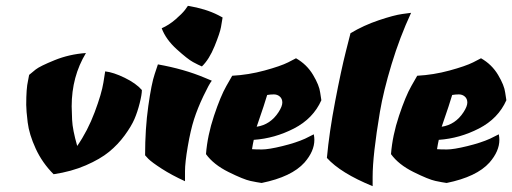

<svg xmlns="http://www.w3.org/2000/svg" viewBox="-20 -590 1758 659"><path d="M275 -408Q226 -327 226 -225Q226 -212 227.5 -178.5Q229 -145 245 -89Q281 -141 305 -205Q329 -269 335 -307L341 -345Q369 -342 408 -323Q447 -304 467 -281Q467 -266 459.5 -236Q452 -206 441.5 -181.5Q431 -157 408 -125.5Q385 -94 354.5 -69Q324 -44 274.5 -22.5Q225 -1 164 8Q125 -31 102.5 -80Q80 -129 75 -170Q70 -211 70 -230Q70 -287 76 -312L80 -333Q88 -340 102.5 -351.5Q117 -363 167.5 -383.5Q218 -404 275 -408Z M615 32Q569 11 535 -11Q501 -33 489 -45L478 -57Q478 -148 489 -226Q500 -304 511 -336L522 -369Q612 -353 683 -323L707 -313Q698 -302 678 -260Q658 -218 646 -180.5Q634 -143 624.5 -87.5Q615 -32 615 -2.5Q615 27 615 32ZM673 -362Q661 -367 642.5 -377Q624 -387 586.5 -421Q549 -455 535 -493Q560 -504 582.5 -523.5Q605 -543 615 -556L625 -570Q686 -560 729 -538L744 -530Q742 -517 738.5 -497Q735 -477 716.5 -431.5Q698 -386 673 -362Z M845 -78Q856 -77 879 -77Q902 -77 949 -88.5Q996 -100 1027 -114L1057 -129Q1059 -119 1059 -110Q1059 -71 1025 -32Q981 17 878 38Q863 36 839.5 31Q816 26 764.5 0.5Q713 -25 687 -61Q692 -125 714.5 -192.5Q737 -260 757 -295L777 -330Q833 -333 888 -348Q943 -363 969 -376L996 -390Q1033 -369 1054.5 -333Q1076 -297 1079 -272L1083 -246Q1055 -183 989 -149Q923 -115 851 -110Q848 -97 845 -78ZM936 -205Q949 -225 949 -238Q949 -251 940.5 -258.5Q932 -266 920 -266Q908 -266 897 -264Q890 -239 861 -155Q908 -162 936 -205Z M1259 17V49Q1149 4 1102 -48Q1110 -136 1130.5 -243Q1151 -350 1167 -413L1183 -476Q1228 -503 1280 -520.5Q1332 -538 1361 -542L1391 -546Q1352 -462 1324 -369.5Q1296 -277 1284 -206Q1259 -57 1259 17Z M1480 -78Q1491 -77 1514 -77Q1537 -77 1584 -88.5Q1631 -100 1662 -114L1692 -129Q1694 -119 1694 -110Q1694 -71 1660 -32Q1616 17 1513 38Q1498 36 1474.5 31Q1451 26 1399.5 0.5Q1348 -25 1322 -61Q1327 -125 1349.5 -192.5Q1372 -260 1392 -295L1412 -330Q1468 -333 1523 -348Q1578 -363 1604 -376L1631 -390Q1668 -369 1689.5 -333Q1711 -297 1714 -272L1718 -246Q1690 -183 1624 -149Q1558 -115 1486 -110Q1483 -97 1480 -78ZM1571 -205Q1584 -225 1584 -238Q1584 -251 1575.5 -258.5Q1567 -266 1555 -266Q1543 -266 1532 -264Q1525 -239 1496 -155Q1543 -162 1571 -205Z"/></svg>

Font: Ceviche One
Style: Regular
Weight: 400
Version: Version 1.002